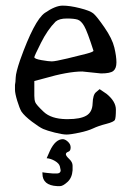

<svg xmlns="http://www.w3.org/2000/svg" viewBox="-20 -460 457 669"><path d="M127.9 145V140.1Q130.4 141.1 144.5 142.6Q155.8 144 165 144.5H179.2Q191.4 143.6 191.4 133.3Q191.4 130.9 188.7 120.1Q186 109.4 171.4 100.8Q156.7 92.3 142.6 91.3Q147.9 79.6 153.8 65.9Q172.9 24.9 199.2 24.9H199.7Q208.5 25.9 217.3 34.4Q226.1 43 226.1 53.2V54.7Q226.1 65.9 217.8 68.8Q209.5 71.8 209.5 77.4Q209.5 83 221.2 94Q232.9 105 232.9 117.2V133.3Q231 159.7 215.1 174.1Q199.2 188.5 189.5 188.5H179.2Q127.9 186 127.9 145ZM99.6 -126Q99.6 -112.3 103 -103.5Q106.4 -94.7 132.3 -70.3Q158.2 -45.9 210 -44.9H216.8Q259.8 -44.9 280.8 -57.1Q301.8 -69.3 302.7 -99.6Q303.7 -129.9 314.5 -138.7L327.1 -149.4L351.6 -132.8Q383.8 -106.4 383.8 -78.1Q383.8 -49.8 380.4 -42.5Q377 -35.2 350.1 -28.3Q323.2 -21.5 304.7 -12.7Q286.1 -3.9 255.9 2.4Q225.6 8.8 211.9 8.8Q198.2 8.8 170.9 2Q143.6 -4.9 130.4 -10.7Q117.2 -16.6 91.3 -36.1Q65.4 -55.7 54.7 -71.3Q47.9 -83 40 -108.9Q32.2 -134.8 32.2 -147.5V-164.1Q34.2 -172.9 34.7 -189.9Q35.2 -207 49.8 -250Q99.6 -389.6 136.2 -415Q172.9 -440.4 198.2 -440.4Q223.6 -440.4 258.3 -431.6Q293 -422.9 304.7 -413.6Q316.4 -404.3 343.8 -364.7Q371.1 -325.2 378.4 -294.4Q385.7 -263.7 385.7 -242.7Q385.7 -221.7 375 -212.9Q364.3 -204.1 332 -204.1L266.6 -210.9Q216.8 -210.9 132.8 -186.5L99.6 -177.7ZM173.8 -384.8Q145.5 -356.4 122.6 -310.5Q99.6 -264.6 99.6 -260.7Q99.6 -254.9 124.5 -250.5Q149.4 -246.1 160.6 -246.1Q171.9 -246.1 214.8 -256.3Q257.8 -266.6 281.7 -272.9Q305.7 -279.3 305.7 -283.2Q284.2 -350.6 273.4 -369.1Q262.7 -387.7 250.5 -391.6Q238.3 -395.5 212.4 -395.5Q186.5 -395.5 173.8 -384.8Z"/></svg>

Font: Drukaatie burti
Style: Light
Weight: 300
Version: Version 0.14